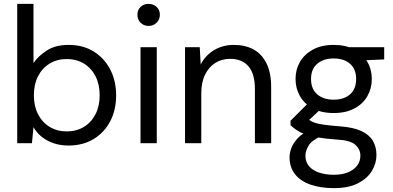

<svg xmlns="http://www.w3.org/2000/svg" viewBox="-20 -740 2031 992"><path d="M334 12Q293 12 258.5 0.5Q224 -11 197 -32Q170 -53 153 -83L145 0H69V-720H153V-414Q177 -450 221.5 -479Q266 -508 335 -508Q409 -508 464 -474Q519 -440 549.5 -381Q580 -322 580 -247Q580 -172 549.5 -113.5Q519 -55 463.5 -21.5Q408 12 334 12ZM325 -61Q375 -61 413.5 -84.5Q452 -108 473.5 -150Q495 -192 495 -248Q495 -304 473.5 -346Q452 -388 413.5 -411.5Q375 -435 325 -435Q275 -435 236.5 -411.5Q198 -388 176.5 -346Q155 -304 155 -248Q155 -192 176.5 -150Q198 -108 236.5 -84.5Q275 -61 325 -61Z M706 0V-496H790V0ZM748 -606Q723 -606 706.5 -622.5Q690 -639 690 -664Q690 -689 706.5 -704.5Q723 -720 748 -720Q772 -720 789 -704.5Q806 -689 806 -664Q806 -639 789 -622.5Q772 -606 748 -606Z M936 0V-496H1012L1017 -407Q1041 -454 1086 -481Q1131 -508 1188 -508Q1247 -508 1290 -484.5Q1333 -461 1357 -412.5Q1381 -364 1381 -290V0H1297V-281Q1297 -358 1264 -397Q1231 -436 1169 -436Q1126 -436 1092.5 -415Q1059 -394 1039.5 -354.5Q1020 -315 1020 -257V0Z M1705 232Q1638 232 1586 214.5Q1534 197 1505 161Q1476 125 1476 72Q1476 50 1485.5 24.5Q1495 -1 1518.5 -26Q1542 -51 1585 -71L1641 -37Q1590 -15 1574 13Q1558 41 1558 64Q1558 97 1577 119Q1596 141 1629.5 152Q1663 163 1705 163Q1747 163 1777.5 150.5Q1808 138 1825 116Q1842 94 1842 64Q1842 32 1816.5 8.5Q1791 -15 1720 -19Q1661 -23 1621.5 -30Q1582 -37 1556 -46.5Q1530 -56 1512.5 -68Q1495 -80 1481 -93V-116L1578 -213L1649 -187L1551 -96L1564 -130Q1575 -122 1585 -115.5Q1595 -109 1612 -104Q1629 -99 1659 -95Q1689 -91 1739 -87Q1806 -82 1847 -63Q1888 -44 1906.5 -12.5Q1925 19 1925 61Q1925 104 1901.5 143Q1878 182 1829.5 207Q1781 232 1705 232ZM1704 -156Q1641 -156 1597 -179.5Q1553 -203 1530 -243Q1507 -283 1507 -332Q1507 -381 1530 -420.5Q1553 -460 1597 -484Q1641 -508 1704 -508Q1767 -508 1811 -484Q1855 -460 1878 -420.5Q1901 -381 1901 -332Q1901 -283 1878 -243Q1855 -203 1811 -179.5Q1767 -156 1704 -156ZM1704 -225Q1757 -225 1788.5 -252.5Q1820 -280 1820 -332Q1820 -383 1788.5 -410.5Q1757 -438 1704 -438Q1651 -438 1619 -410.5Q1587 -383 1587 -332Q1587 -280 1619 -252.5Q1651 -225 1704 -225ZM1784 -425 1759 -496H1965V-433Z"/></svg>

Font: DM Sans 24pt
Style: Regular
Weight: 400
Designer: Colophon Foundry, Jonny Pinhorn
Foundry: Colophon Foundry
Version: Version 4.004;gftools[0.9.30]